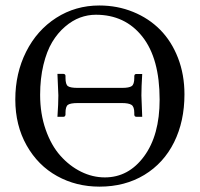

<svg xmlns="http://www.w3.org/2000/svg" viewBox="-20 -678 739 710"><path d="M431.2 -353Q457.5 -353 467 -359.6Q476.6 -366.2 476.6 -390.1V-396.5Q477.1 -404.3 483.4 -404.3H505.9Q502.9 -356 502.9 -325.2L505.9 -246.1H484.4Q477.1 -246.1 476.6 -253.9V-260.7Q476.6 -283.7 466.1 -290.3Q455.6 -296.9 431.2 -296.9H267.6Q240.7 -296.9 231.4 -290.5Q222.2 -284.2 222.2 -260.7V-253.9Q221.2 -246.1 214.4 -246.1H192.4Q195.8 -294.4 195.8 -325.2L192.4 -404.8H214.4Q222.2 -404.3 222.2 -397V-390.1Q222.2 -365.7 231.2 -359.4Q240.2 -353 267.6 -353ZM334.5 -623.5Q304.7 -623.5 276.1 -613Q247.6 -602.5 220.5 -579.3Q193.4 -556.2 173.1 -522.5Q152.8 -488.8 140.6 -438.2Q128.4 -387.7 128.4 -327.1Q128.4 -257.3 148.9 -198.7Q169.4 -140.1 203.4 -102.1Q237.3 -64 279.8 -43Q322.3 -22 367.7 -22Q455.6 -22 512.9 -100.1Q570.3 -178.2 570.3 -309.6Q570.3 -461.9 506.3 -542.7Q442.4 -623.5 334.5 -623.5ZM662.1 -329.1Q662.1 -229.5 623.8 -152.1Q585.4 -74.7 513.7 -31.2Q441.9 12.2 348.1 12.2Q261.7 12.2 191.2 -26.9Q120.6 -65.9 78.6 -140.1Q36.6 -214.4 36.6 -310.1Q36.6 -407.2 76.7 -486.8Q116.7 -566.4 188 -612.1Q259.3 -657.7 347.2 -657.7Q414.1 -657.7 472.2 -634Q530.3 -610.4 572.3 -567.9Q614.3 -525.4 638.2 -463.9Q662.1 -402.3 662.1 -329.1Z"/></svg>

Font: Libertinage
Style: f
Weight: 400
Designer: OSP
Foundry: OSP
Version: Version 1.0; 2008; OFL relea